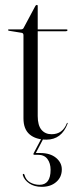

<svg xmlns="http://www.w3.org/2000/svg" viewBox="-20 -546 298 761"><path d="M65.5 -416 16 -424Q12 -424.5 12 -427Q12 -429.5 14.5 -429.5H62.5Q71.5 -429.5 74 -436L120.5 -523Q123.5 -526.5 126 -526.5Q129.5 -526.5 129.5 -523V-429.5H243.5Q247.5 -429.5 247.5 -426.5Q247.5 -422 238 -422H129.5V-86Q129.5 -49.5 144.2 -31.8Q159 -14 184.5 -14Q228 -14 245 -57.5Q246 -59.5 247.2 -59Q248.5 -58.5 248 -56Q224 7.5 164 7.5Q122 7.5 97.5 -13.2Q73 -34 73 -77V-406.5Q73 -415 65.5 -416ZM146 -0.5H154L122 60.5H139.5Q179 60.5 202 79.5Q225 98.5 225 125.5Q225 156 203 175.2Q181 194.5 145.5 194.5Q116 194.5 96.2 181.2Q76.5 168 70.5 148.5Q69.5 144 72.5 143.5Q75.5 142 77 147Q82.5 167.5 99.5 177Q116.5 186.5 136.5 186.5Q180.5 186.5 180.5 127Q180.5 101 168 84.2Q155.5 67.5 130.5 67.5H116.5Q110 67.5 113.5 61Z"/></svg>

Font: Fraunces 144pt Light
Style: Regular
Weight: 300
Version: Version 1.000;[b76b70a41]